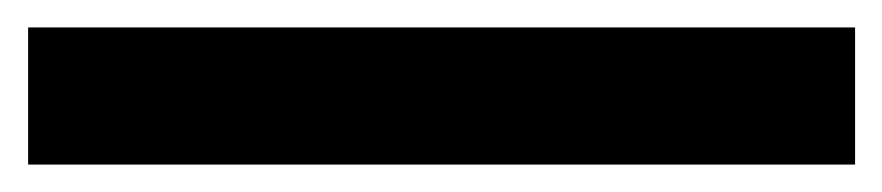

<svg xmlns="http://www.w3.org/2000/svg" viewBox="-22 -120 643 140"><path d="M-1.5 -100H601.5V0H-1.5Z"/></svg>

Font: JuliaMono BoldItalic
Style: Regular
Weight: 700
Italic angle: -9°
Monospace: yes
Designer: cormullion
Foundry: corm
Version: Version 0.049; ttfautohint (v1.8.4)